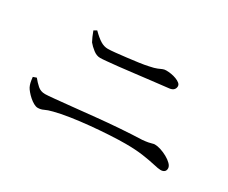

<svg xmlns="http://www.w3.org/2000/svg" viewBox="-85 -850 1169 985"><g transform="rotate(30 500.0 -357.5)"><path d="M191 -109Q180 -109 166.5 -116.5Q153 -124 140 -135.5Q127 -147 117 -159Q107 -171 103 -179Q98 -189 95 -201.5Q92 -214 90 -234L110 -241Q126 -221 144 -205Q162 -189 188 -189Q201 -189 242.5 -193Q284 -197 343 -203Q402 -209 470.5 -216Q539 -223 608.5 -228Q678 -233 738 -235Q759 -237 772 -239.5Q785 -242 792.5 -244.5Q800 -247 806 -247Q822 -247 842 -240.5Q862 -234 881 -223.5Q900 -213 913 -200Q926 -187 926 -174Q926 -161 918 -154.5Q910 -148 896 -148Q883 -148 853.5 -155Q824 -162 779 -168.5Q734 -175 674 -175Q633 -175 580 -172Q527 -169 469.5 -163.5Q412 -158 359.5 -150Q307 -142 269 -132Q241 -125 225 -117Q209 -109 191 -109ZM340 -491Q319 -491 298.5 -507Q278 -523 265 -539Q258 -552 252.5 -564.5Q247 -577 240 -596L257 -606Q286 -577 307.5 -564Q329 -551 351 -551Q367 -551 395.5 -554Q424 -557 458 -561Q492 -565 524.5 -569.5Q557 -574 579 -579Q609 -585 623 -591Q637 -597 646 -601Q655 -605 667 -605Q681 -605 696.5 -602.5Q712 -600 726.5 -594.5Q741 -589 750 -581.5Q759 -574 759 -564Q759 -552 751 -543.5Q743 -535 726 -533Q676 -527 626.5 -521.5Q577 -516 530 -510Q483 -504 444 -500Q405 -496 378.5 -493.5Q352 -491 340 -491Z"/></g></svg>

Font: Noto Serif SC
Style: Regular
Weight: 400
Designer: Ryoko NISHIZUKA 西塚涼子 (kana & ideographs); Frank Grießhammer (Latin, Greek & Cyrillic); Wenlong ZHANG 张文龙 (bopomofo); San
Foundry: Adobe
Version: Version 2.002-H1;hotconv 1.1.0;makeotfexe 2.6.0